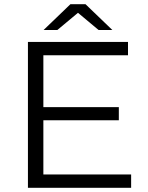

<svg xmlns="http://www.w3.org/2000/svg" viewBox="-20 -901 709 921"><path d="M114 0V-700H594V-636H188V-64H609V0ZM180 -324V-387H550V-324ZM189 -757 318 -881H390L519 -757H453L326 -863H382L255 -757Z"/></svg>

Font: Montserrat Thin
Style: Regular
Weight: 400
Version: Version 9.000